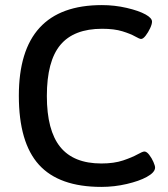

<svg xmlns="http://www.w3.org/2000/svg" viewBox="-20 -727 659 754"><path d="M378 7Q212 7 133 -80Q54 -167 54 -351Q54 -707 380 -707Q430 -707 477.5 -696Q525 -685 552 -670Q577 -656 577 -642Q577 -632 569.5 -616Q562 -600 552 -587Q542 -574 534 -574Q528 -574 510.5 -584Q493 -594 461 -604Q429 -614 381 -614Q270 -614 217 -550.5Q164 -487 164 -350Q164 -215 216.5 -150Q269 -85 378 -85Q428 -85 463.5 -97Q499 -109 519.5 -120.5Q540 -132 547 -132Q556 -132 566 -119Q576 -106 582.5 -91Q589 -76 589 -69Q589 -50 556 -32Q527 -16 478 -4.5Q429 7 378 7Z"/></svg>

Font: Asap Medium
Style: Regular
Weight: 500
Designer: Pablo Cosgaya
Foundry: Omnibus-Type
Version: Version 3.001; ttfautohint (v1.8.3)